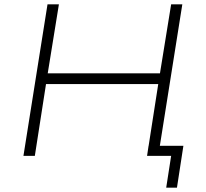

<svg xmlns="http://www.w3.org/2000/svg" viewBox="-20 -725 957 893"><path d="M753 148 776 0H664L671 -47H833L803 148ZM89 0 201 -705H254L202 -384H724L776 -705H828L716 0H664L716 -334H194L142 0Z"/></svg>

Font: Nunito Sans 7pt SemiExpanded ExtraLight
Style: Italic
Weight: 250
Width: 6
Italic angle: -9°
Designer: Vernon Adams
Foundry: Vernon Adams
Version: Version 3.101;gftools[0.9.27]